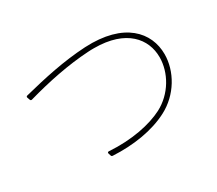

<svg xmlns="http://www.w3.org/2000/svg" viewBox="-113 -883 1226 1084"><g transform="rotate(-30 500.0 -341.5)"><path d="M337 -60 342 -44C343 -40 347 -37 352 -37C484 -30 613 -50 713 -102C825 -160 892 -277 892 -388C892 -529 784 -659 522 -646C378 -638 243 -608 104 -573C98 -572 96 -567 98 -562L104 -545C106 -540 110 -538 116 -540C250 -578 390 -607 525 -615C539 -616 552 -616 564 -616C773 -616 859 -506 859 -387C859 -287 799 -181 699 -129C619 -88 493 -60 345 -70C338 -70 335 -66 337 -60Z"/></g></svg>

Font: LINE Seed JP_OTF Thin
Style: Regular
Weight: 250
Designer: LY Corporation & Fontrix & Fontworks
Version: Version 1.007